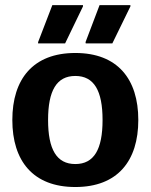

<svg xmlns="http://www.w3.org/2000/svg" viewBox="-20 -720 590 752"><path d="M235 -550 305 -695V-700H185L129.2 -555V-550ZM420 -550 490.8 -695V-700H370L315 -555L315.8 -550ZM275 12.5C440.8 12.5 521.7 -90 521.7 -250C521.7 -410 440.8 -512.5 275 -512.5C109.2 -512.5 28.3 -410 28.3 -250C28.3 -90 109.2 12.5 275 12.5ZM275 -77.5C201.7 -77.5 168.3 -135 168.3 -250C168.3 -365 201.7 -422.5 275 -422.5C348.3 -422.5 381.7 -365 381.7 -250C381.7 -135 348.3 -77.5 275 -77.5Z"/></svg>

Font: Familjen Grotesk
Style: Bold
Weight: 700
Designer: Anders Wikstroem, Jonas Baeckman, Matilda Gysing, Kristian Moeller
Foundry: Familjen STHLM AB
Version: Version 2.000